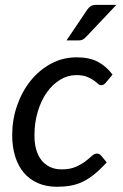

<svg xmlns="http://www.w3.org/2000/svg" viewBox="-20 -744 494 772"><path d="M409 -91Q383 -62.5 359.5 -43.5Q336 -24.5 312.5 -13.2Q289 -2 263.8 2.5Q238.5 7 209.5 7Q165.5 7 131.8 -8Q98 -23 75.2 -50.2Q52.5 -77.5 40.8 -115.8Q29 -154 29 -200Q29 -261.5 48.2 -318Q67.5 -374.5 102 -418Q136.5 -461.5 184.2 -487.5Q232 -513.5 288.5 -513.5Q339 -513.5 373 -495.8Q407 -478 432.5 -444L404.5 -410.5Q401 -406.5 396.8 -404Q392.5 -401.5 387 -401.5Q380 -401.5 373.2 -407.8Q366.5 -414 355.5 -421.8Q344.5 -429.5 328.2 -435.8Q312 -442 286.5 -442Q252 -442 221.5 -423.2Q191 -404.5 168 -372Q145 -339.5 131.8 -295Q118.5 -250.5 118.5 -199.5Q118.5 -168.5 125.5 -143.2Q132.5 -118 146.5 -100.2Q160.5 -82.5 180.8 -72.8Q201 -63 228 -63Q261.5 -63 284.2 -73Q307 -83 322.5 -94.8Q338 -106.5 348.8 -116.5Q359.5 -126.5 370 -126.5Q379.5 -126.5 387 -118L409 -91ZM448 -724.5 326 -595.5Q319 -588 312.5 -584.8Q306 -581.5 296.5 -581.5H247.5L329 -702.5Q336.5 -714 344.8 -719.2Q353 -724.5 368 -724.5Z"/></svg>

Font: Lato 2
Style: Italic
Weight: 400
Italic angle: -7°
Designer: Lukasz Dziedzic with Adam Twardoch and Botio Nikoltchev
Foundry: tyPoland Lukasz Dziedzic
Version: Version 2.015; 2015-08-06; http://www.latofonts.com/